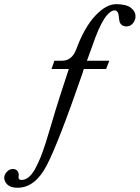

<svg xmlns="http://www.w3.org/2000/svg" viewBox="-63 -718 662 910"><path d="M486.8 -698.2Q534.7 -698.2 556.9 -681.4Q579.1 -664.6 579.1 -641.1Q579.1 -632.8 578.1 -629.9Q574.2 -614.3 563 -603.5Q551.8 -592.8 537.1 -592.8Q509.3 -592.8 502.9 -618.2Q502 -622.1 501 -632.3Q500 -642.6 498.8 -649.7Q497.6 -656.7 492.7 -662.8Q487.8 -668.9 480 -668.9Q472.2 -668.9 463.4 -663.6Q454.6 -658.2 443.1 -645Q431.6 -631.8 417.5 -605.2Q403.3 -578.6 389.2 -541L349.1 -430.2H455.1L439.9 -391.1H334L329.1 -374Q213.4 -39.1 158.2 66.4Q103 171.9 20 171.9Q-12.7 171.9 -27.8 157Q-43 142.1 -43 124Q-43 122.6 -42.5 120.1Q-42 117.7 -42 116.2Q-38.6 104 -27.6 93.5Q-16.6 83 -2.9 83Q20 83 24.9 104Q25.9 105 25.9 108.9Q25.9 111.3 25.4 116.2Q24.9 121.1 24.9 123Q24.9 134.8 39.1 134.8Q56.6 134.8 72.5 122.1Q88.4 109.4 102.3 84.5Q116.2 59.6 128.2 30.3Q140.1 1 153.1 -39.6Q166 -80.1 176.5 -116Q187 -151.9 200.9 -198Q214.8 -244.1 226.1 -277.8L263.2 -391.1H181.2L194.8 -430.2H231Q277.3 -430.2 297.9 -482.9Q336.4 -587.9 388.2 -643.1Q439.9 -698.2 486.8 -698.2Z"/></svg>

Font: Common Serif Medium
Style: Italic
Weight: 500
Italic angle: -12°
Designer: Philipp H. Poll, Khaled Hosny
Foundry: Stefan Peev, Context Ltd.
Version: Version 1.026